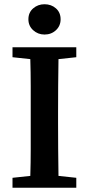

<svg xmlns="http://www.w3.org/2000/svg" viewBox="-20 -886 419 906"><path d="M39 -616V-663H340V-616L256 -607Q255 -545 254.5 -481.5Q254 -418 254 -353V-310Q254 -247 254.5 -183.5Q255 -120 256 -56L340 -47V0H39V-47L123 -56Q125 -118 125 -182Q125 -246 125 -310V-353Q125 -416 125 -479.5Q125 -543 123 -607ZM190 -723Q159 -723 136.5 -743.5Q114 -764 114 -795Q114 -827 136.5 -846.5Q159 -866 190 -866Q222 -866 244 -846.5Q266 -827 266 -795Q266 -764 244 -743.5Q222 -723 190 -723Z"/></svg>

Font: Source Serif Pro Semibold
Style: Regular
Weight: 600
Designer: Frank Grießhammer
Foundry: Adobe Systems Incorporated
Version: Version 3.000;hotconv 1.0.109;makeotfexe 2.5.65596